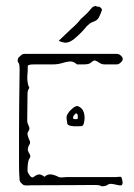

<svg xmlns="http://www.w3.org/2000/svg" viewBox="-20 -633 459 656"><path d="M326 3Q322 -1 301.5 -1Q281 -1 231 -0.5Q181 0 87 0Q81 0 75.5 0.5Q70 1 64 0Q60 0 53.5 -6.5Q47 -13 47 -18Q47 -22 46 -33.5Q45 -45 45 -79Q45 -113 45 -183Q45 -221 45.5 -273.5Q46 -326 47 -393Q47 -400 46.5 -407.5Q46 -415 41 -422Q40 -423 40.5 -428Q41 -433 43 -436Q50 -442 53.5 -445.5Q57 -449 67 -449H379Q387 -449 394 -442Q401 -435 399 -429Q398 -424 391.5 -418.5Q385 -413 379 -413H337Q328 -413 320 -418Q306 -428 301 -426Q296 -424 290 -418.5Q284 -413 266 -413H243Q231 -424 218.5 -423Q206 -422 192 -417.5Q178 -413 161 -413H97Q91 -413 85.5 -412.5Q80 -412 75 -409Q75 -390 73.5 -374.5Q72 -359 77 -340Q78 -337 79.5 -335Q81 -333 78 -329Q74 -322 74 -313Q74 -287 73.5 -266.5Q73 -246 73 -220Q73 -213 78 -203Q83 -193 78 -186Q72 -179 75 -169Q78 -159 81 -153Q85 -145 80 -138Q75 -131 75 -120Q77 -113 81.5 -106Q86 -99 81 -92Q77 -86 75.5 -75.5Q74 -65 74 -49Q74 -44 81.5 -33.5Q89 -23 96 -29Q106 -37 114 -37Q122 -37 132 -29Q143 -39 155.5 -37Q168 -35 181 -28Q187 -26 194 -27Q201 -28 208 -28H376Q381 -28 388 -29Q395 -30 396 -24Q399 -14 399 -9Q399 2 389 0.5Q379 -1 366.5 -4Q354 -7 345 0Q343 2 335.5 3Q328 4 326 3ZM258 -202Q254 -202 243 -201.5Q232 -201 222 -203Q212 -205 210 -210Q209 -218 207.5 -228Q206 -238 214 -248Q218 -255 230 -264.5Q242 -274 249 -269Q269 -260 269 -229Q269 -222 266.5 -212Q264 -202 258 -202ZM243 -226Q245 -226 245.5 -229Q246 -232 246 -234Q246 -242 242 -245Q240 -247 236.5 -243.5Q233 -240 232 -238Q230 -236 230 -233.5Q230 -231 230 -228Q231 -226 236.5 -226Q242 -226 243 -226ZM181 -494Q192 -504 202 -514Q212 -524 223 -534Q244 -552 256 -568Q264 -575 271 -581.5Q278 -588 285 -596Q289 -601 293.5 -606Q298 -611 305 -612Q307 -614 310 -611.5Q313 -609 315 -610Q318 -612 324 -606.5Q330 -601 328 -598Q324 -586 318.5 -574.5Q313 -563 297 -558Q291 -556 286 -552Q281 -548 276 -543Q269 -534 258.5 -523Q248 -512 231 -498Q213 -485 199.5 -487.5Q186 -490 181 -494Z"/></svg>

Font: Sankofa Display
Style: Regular
Weight: 400
Designer: Batsirai Madzonga
Foundry: Batsirai Madzonga
Version: Version 1.000; ttfautohint (v1.8.4.7-5d5b)